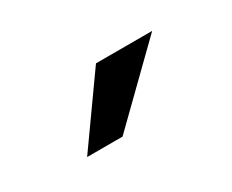

<svg xmlns="http://www.w3.org/2000/svg" viewBox="-39 -819 391 324"><g transform="rotate(-30 156.5 -657.0)"><path d="M132 -592H63L155 -721.5H264.5Z"/></g></svg>

Font: Roberto Sans
Style: Regular
Weight: 400
Designer: Google (font) & Cristiano Sobral (main changes)
Version: Version 1.500; ttfautohint (v1.8.4.7-5d5b-dirty)